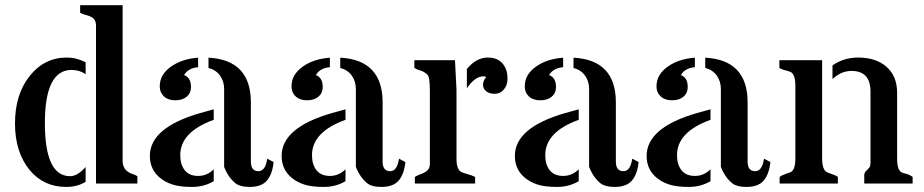

<svg xmlns="http://www.w3.org/2000/svg" viewBox="-20 -717 3611 750"><path d="M355 -616.2Q355 -642.6 335.4 -651.4Q326.7 -655.8 315.4 -658.4Q304.2 -661.1 293 -667V-696.8H459V-88.9Q459 -49.8 498 -37.1Q507.8 -34.2 516.6 -28.8V0H355ZM259.8 -443.8Q155.3 -443.8 155.3 -236.3Q155.3 -28.8 253.9 -28.8Q283.2 -28.8 314.5 -64.9V-6.8Q282.2 13.2 238.3 13.2Q194.3 13.2 158.7 -3.4Q123 -20 96.7 -51.8Q38.6 -121.6 38.6 -234.9Q38.6 -348.1 95.7 -419.9Q153.3 -492.2 240.7 -492.2Q279.3 -492.2 314.5 -473.6V-427.2Q291 -443.8 259.8 -443.8Z M814.9 -249Q684.1 -201.7 684.1 -110.8Q684.1 -74.2 701.7 -52Q719.2 -29.8 754.2 -29.8Q789.1 -29.8 814.9 -55.7V-9.3Q777.3 13.2 730 13.2Q682.6 13.2 654.1 3.9Q625.5 -5.4 606 -21.5Q565.4 -54.2 565.4 -107.9Q565.4 -218.8 762.2 -275.4Q790 -283.7 814.9 -290ZM699.2 -423.8Q726.1 -413.6 726.1 -377Q726.1 -353.5 709.5 -339.4Q692.9 -325.2 664.8 -325.2Q636.7 -325.2 620.4 -340.3Q604 -355.5 604 -379.4Q604 -403.3 615.2 -422.4Q626.5 -441.4 647 -456.1Q689.5 -486.8 753.9 -491.7V-454.6Q714.4 -450.7 699.2 -423.8ZM989.7 -48.3Q1016.6 -48.3 1023.9 -97.2L1048.8 -84Q1043.9 -36.6 1022.7 -11.7Q1001.5 13.2 955.1 13.2Q918.9 13.2 901.4 0Q873 -21.5 855.5 -64.9V-369.1Q855.5 -399.4 839.6 -421.6Q823.7 -443.8 794.4 -451.7V-491.7Q960 -482.9 960 -316.9V-85.9Q960 -48.3 989.7 -48.3Z M1329.6 -249Q1198.7 -201.7 1198.7 -110.8Q1198.7 -74.2 1216.3 -52Q1233.9 -29.8 1268.8 -29.8Q1303.7 -29.8 1329.6 -55.7V-9.3Q1292 13.2 1244.6 13.2Q1197.3 13.2 1168.7 3.9Q1140.1 -5.4 1120.6 -21.5Q1080.1 -54.2 1080.1 -107.9Q1080.1 -218.8 1276.9 -275.4Q1304.7 -283.7 1329.6 -290ZM1213.9 -423.8Q1240.7 -413.6 1240.7 -377Q1240.7 -353.5 1224.1 -339.4Q1207.5 -325.2 1179.4 -325.2Q1151.4 -325.2 1135 -340.3Q1118.7 -355.5 1118.7 -379.4Q1118.7 -403.3 1129.9 -422.4Q1141.1 -441.4 1161.6 -456.1Q1204.1 -486.8 1268.6 -491.7V-454.6Q1229 -450.7 1213.9 -423.8ZM1504.4 -48.3Q1531.2 -48.3 1538.6 -97.2L1563.5 -84Q1558.6 -36.6 1537.4 -11.7Q1516.1 13.2 1469.7 13.2Q1433.6 13.2 1416 0Q1387.7 -21.5 1370.1 -64.9V-369.1Q1370.1 -399.4 1354.2 -421.6Q1338.4 -443.8 1309.1 -451.7V-491.7Q1474.6 -482.9 1474.6 -316.9V-85.9Q1474.6 -48.3 1504.4 -48.3Z M1763.2 -366.2V-96.2Q1763.2 -52.2 1784.7 -43.9Q1791.5 -41 1799.3 -39.1Q1825.2 -31.7 1835.9 -25.9V0H1600.6V-25.9Q1609.9 -31.7 1620.1 -35.4Q1630.4 -39.1 1639.2 -43.9Q1659.2 -54.2 1659.2 -77.1V-359.9Q1659.2 -416 1650.1 -424.8Q1641.1 -433.6 1632.6 -437.5Q1624 -441.4 1614.7 -444.1Q1605.5 -446.8 1598.6 -452.1V-481.9H1757.3ZM1879.4 -416Q1875 -418.9 1868.2 -418.9Q1835 -418.5 1803.7 -372.1V-447.3Q1839.8 -492.2 1885.7 -492.2Q1938.5 -492.2 1956.5 -446.3Q1962.4 -432.1 1962.4 -408.2Q1962.4 -384.3 1948.2 -367.4Q1934.1 -350.6 1912.6 -350.6Q1891.1 -350.6 1878.9 -360.8Q1866.7 -371.1 1866.7 -386.2Q1866.7 -401.4 1879.4 -416Z M2240.7 -249Q2109.9 -201.7 2109.9 -110.8Q2109.9 -74.2 2127.4 -52Q2145 -29.8 2179.9 -29.8Q2214.8 -29.8 2240.7 -55.7V-9.3Q2203.1 13.2 2155.8 13.2Q2108.4 13.2 2079.8 3.9Q2051.3 -5.4 2031.7 -21.5Q1991.2 -54.2 1991.2 -107.9Q1991.2 -218.8 2188 -275.4Q2215.8 -283.7 2240.7 -290ZM2125 -423.8Q2151.9 -413.6 2151.9 -377Q2151.9 -353.5 2135.3 -339.4Q2118.7 -325.2 2090.6 -325.2Q2062.5 -325.2 2046.1 -340.3Q2029.8 -355.5 2029.8 -379.4Q2029.8 -403.3 2041 -422.4Q2052.2 -441.4 2072.8 -456.1Q2115.2 -486.8 2179.7 -491.7V-454.6Q2140.1 -450.7 2125 -423.8ZM2415.5 -48.3Q2442.4 -48.3 2449.7 -97.2L2474.6 -84Q2469.7 -36.6 2448.5 -11.7Q2427.2 13.2 2380.9 13.2Q2344.7 13.2 2327.1 0Q2298.8 -21.5 2281.2 -64.9V-369.1Q2281.2 -399.4 2265.4 -421.6Q2249.5 -443.8 2220.2 -451.7V-491.7Q2385.7 -482.9 2385.7 -316.9V-85.9Q2385.7 -48.3 2415.5 -48.3Z M2755.4 -249Q2624.5 -201.7 2624.5 -110.8Q2624.5 -74.2 2642.1 -52Q2659.7 -29.8 2694.6 -29.8Q2729.5 -29.8 2755.4 -55.7V-9.3Q2717.8 13.2 2670.4 13.2Q2623 13.2 2594.5 3.9Q2565.9 -5.4 2546.4 -21.5Q2505.9 -54.2 2505.9 -107.9Q2505.9 -218.8 2702.6 -275.4Q2730.5 -283.7 2755.4 -290ZM2639.6 -423.8Q2666.5 -413.6 2666.5 -377Q2666.5 -353.5 2649.9 -339.4Q2633.3 -325.2 2605.2 -325.2Q2577.1 -325.2 2560.8 -340.3Q2544.4 -355.5 2544.4 -379.4Q2544.4 -403.3 2555.7 -422.4Q2566.9 -441.4 2587.4 -456.1Q2629.9 -486.8 2694.3 -491.7V-454.6Q2654.8 -450.7 2639.6 -423.8ZM2930.2 -48.3Q2957 -48.3 2964.4 -97.2L2989.3 -84Q2984.4 -36.6 2963.1 -11.7Q2941.9 13.2 2895.5 13.2Q2859.4 13.2 2841.8 0Q2813.5 -21.5 2795.9 -64.9V-369.1Q2795.9 -399.4 2780 -421.6Q2764.2 -443.8 2734.9 -451.7V-491.7Q2900.4 -482.9 2900.4 -316.9V-85.9Q2900.4 -48.3 2930.2 -48.3Z M3306.2 -439.9Q3265.6 -439.9 3231.9 -408.2V-461.4Q3274.9 -492.2 3333 -492.2Q3400.4 -492.2 3441.9 -457Q3484.4 -420.4 3484.4 -354V-97.2Q3484.4 -50.8 3503.4 -43Q3509.3 -40.5 3516.1 -39.1Q3534.7 -34.2 3544.9 -25.9V0H3356V-33.2Q3356 -42.5 3364.3 -50.3Q3372.6 -58.1 3376.5 -63.7Q3380.4 -69.3 3380.4 -80.1V-358.9Q3380.4 -439.9 3306.2 -439.9ZM3191.4 -99.1Q3191.4 -53.2 3210.9 -43.9Q3216.8 -41.5 3223.6 -39.1Q3243.7 -32.7 3252.9 -25.9V0H3025.4V-25.9Q3034.2 -32.7 3047.6 -37.1Q3061 -41.5 3067.1 -43.9Q3073.2 -46.4 3077.6 -52.7Q3086.9 -65.4 3086.9 -98.1V-379.9Q3086.9 -428.2 3067.9 -436Q3062 -438.5 3055.2 -440.4Q3033.7 -445.3 3024.4 -452.1V-481.9H3191.4Z"/></svg>

Font: Stardos Stencil
Style: Regular
Weight: 400
Version: Version 1.000